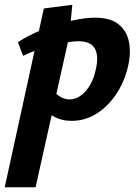

<svg xmlns="http://www.w3.org/2000/svg" viewBox="-56 -506 593 815"><path d="M-36 289 130 -470 251 -486 238 -353 95 289ZM249 7Q211 7 183 -6Q155 -19 137 -38.5Q119 -58 111 -78L163 -129Q181 -106 200.5 -95Q220 -84 239 -84Q264 -84 286 -99.5Q308 -115 325.5 -144Q343 -173 351 -213Q364 -269 346.5 -300Q329 -331 276 -331Q257 -331 228.5 -326.5Q200 -322 167 -313.5Q134 -305 101 -293.5Q68 -282 42 -269L20 -327Q71 -360 131.5 -383Q192 -406 249 -418.5Q306 -431 347 -431Q412 -431 446.5 -403.5Q481 -376 490.5 -332.5Q500 -289 491 -241Q478 -171 442.5 -114.5Q407 -58 357 -25.5Q307 7 249 7Z"/></svg>

Font: Ysabeau ExtraBold
Style: Italic
Weight: 800
Italic angle: -12°
Designer: Christian Thalmann (Catharsis Fonts)
Version: Version 2.002